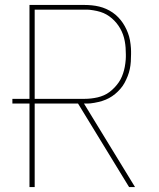

<svg xmlns="http://www.w3.org/2000/svg" viewBox="-20 -755 640 775"><path d="M99 0V-337H30V-356H99V-735H321Q336 -735 351 -733.5Q366 -732 380.5 -728.5Q395 -725 408.5 -719Q422 -713 434.5 -704.5Q447 -696 457.5 -685Q468 -674 476 -662Q484 -650 490.5 -636Q497 -622 501 -608Q505 -594 507 -576.5Q509 -559 509 -549V-536Q509 -521 508 -506Q507 -491 504 -476.5Q501 -462 495.5 -448Q490 -434 483 -421Q476 -408 466 -396.5Q456 -385 444.5 -375.5Q433 -366 420 -359Q407 -352 392.5 -347.5Q378 -343 361 -340Q344 -337 334 -337H319L525 0H501L295 -337H120V0ZM120 -356H321Q334 -356 347.5 -357.5Q361 -359 374 -362Q387 -365 399.5 -370.5Q412 -376 422.5 -384Q433 -392 442.5 -402Q452 -412 459.5 -423Q467 -434 472 -446Q477 -458 480.5 -471Q484 -484 486 -500Q488 -516 488 -525V-536Q488 -549 487 -562.5Q486 -576 483.5 -589.5Q481 -603 476.5 -615.5Q472 -628 465.5 -639.5Q459 -651 450.5 -661.5Q442 -672 431.5 -681Q421 -690 409.5 -696.5Q398 -703 385 -707Q372 -711 356.5 -713.5Q341 -716 333 -716H120Z"/></svg>

Font: Iosevka Aile Thin
Style: Regular
Weight: 100
Designer: Belleve Invis
Foundry: Belleve Invis
Version: Version 31.1.0; ttfautohint (v1.8.4)